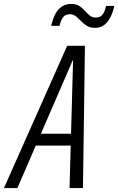

<svg xmlns="http://www.w3.org/2000/svg" viewBox="-55 -952 599 972"><path d="M-35 0 285 -720H345L33 0ZM297 0 317 -720H375L365 0ZM110 -275H344L331 -215H97ZM426 -811Q401 -811 384.5 -821.5Q368 -832 355 -845.5Q342 -859 329 -869.5Q316 -880 299 -880Q277 -880 265.5 -866Q254 -852 246 -821H204Q213 -859 226.5 -883.5Q240 -908 260 -920Q280 -932 305 -932Q331 -932 347 -921.5Q363 -911 375 -897.5Q387 -884 399.5 -873.5Q412 -863 430 -863Q452 -863 463.5 -877Q475 -891 482 -922H524Q511 -866 486.5 -838.5Q462 -811 426 -811Z"/></svg>

Font: Instrument Sans Condensed
Style: Italic
Weight: 400
Width: 3
Italic angle: -13°
Designer: Rodrigo Fuenzalida
Foundry: fragTYPE
Version: Version 1.000;gftools[0.9.28]